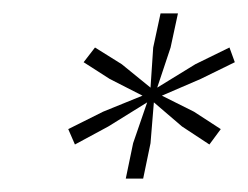

<svg xmlns="http://www.w3.org/2000/svg" viewBox="-20 -749 371 287"><path d="M168 -482 179 -535 200 -596 142 -560 92 -533 82 -556 134 -582 193 -606 144 -631 105 -656 122 -678 162 -653 205 -618 209 -678 220 -729H246L235 -678L215 -618L272 -653L323 -678L331 -656L280 -631L222 -606L270 -582L310 -556L293 -533L252 -560L210 -596L205 -535L194 -482Z"/></svg>

Font: Hubot Sans Condensed ExtraLight
Style: Italic
Weight: 200
Width: 3
Italic angle: -12.0243°
Designer: Deni Anggara
Foundry: GitHub, Inc., Subsidiary of Microsoft Corporation
Version: Version 2.000